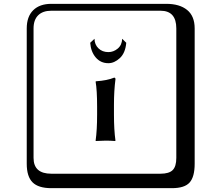

<svg xmlns="http://www.w3.org/2000/svg" viewBox="-20 -774 1160 1006"><path d="M475.1 -570.8Q475.6 -540.5 495.8 -520.8Q516.1 -501 547.9 -501Q574.7 -501 596.9 -519.5Q619.1 -538.1 620.1 -570.8L641.6 -549.8Q636.7 -496.1 607.9 -469.5Q579.1 -442.9 547.9 -442.9Q507.3 -442.9 481.7 -472.9Q456.1 -502.9 452.6 -549.8ZM488.8 -213.9Q488.8 -301.8 481 -346.2L482.9 -348.1Q542 -352.1 578.1 -367.2Q585 -367.2 585 -358.9Q577.1 -297.9 577.1 -226.1V-172.9Q577.1 -93.8 585 -37.1L583 -35.2Q558.1 -37.1 533.2 -37.1L481.9 -35.2L481 -37.1Q488.8 -92.3 488.8 -172.9ZM249 -717.8Q204.1 -717.8 179.9 -693.8Q155.8 -669.9 155.8 -625V53.2Q155.8 136.2 249 136.2H820.8Q865.7 136.2 884.8 117.2Q903.8 98.1 903.8 53.2V-625Q903.8 -717.8 820.8 -717.8ZM1000 84Q1000 152.8 973.4 182.4Q946.8 211.9 880.9 211.9H249Q181.2 211.9 150.6 181.4Q120.1 150.9 120.1 84V-625Q120.1 -687 154.1 -720.5Q188 -753.9 249 -753.9H851.1Q920.9 -753.9 960.4 -721.9Q1000 -689.9 1000 -625Z"/></svg>

Font: Linux Biolinum Keyboard
Style: Regular
Weight: 700
Designer: Philipp H. Poll
Foundry: Philipp H. Poll
Version: Version 0.6.1 ; ttfautohint (v0.9)